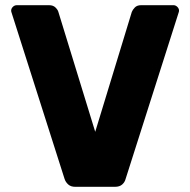

<svg xmlns="http://www.w3.org/2000/svg" viewBox="-20 -720 733 740"><path d="M270 0Q253 0 243 -9Q233 -18 229 -30L25 -670Q23 -675 23 -679Q23 -687 29.5 -693.5Q36 -700 45 -700H169Q185 -700 194 -691Q203 -682 205 -674L347 -212L488 -674Q491 -682 499.5 -691Q508 -700 524 -700H649Q657 -700 663.5 -693.5Q670 -687 670 -679Q670 -675 668 -670L464 -30Q461 -18 451 -9Q441 0 423 0Z"/></svg>

Font: Rubik
Style: Bold
Weight: 700
Designer: Hubert and Fischer
Foundry: Hubert and Fischer
Version: Version 2.300;gftools[0.9.30]